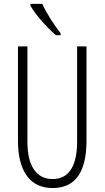

<svg xmlns="http://www.w3.org/2000/svg" viewBox="-20 -951 534 981"><path d="M421.9 -713.9V-231.9Q421.9 9.8 249 9.8Q162.6 9.8 117.2 -52.7Q71.8 -115.2 71.8 -231.9V-713.9H120.1V-226.1Q120.1 -133.3 153.6 -84.7Q187 -36.1 249 -36.1Q310.5 -36.1 342.3 -84.7Q374 -133.3 374 -228V-713.9ZM266.1 -771Q234.4 -796.9 193.6 -843.3Q152.8 -889.6 135.3 -922.9V-931.2H196.3Q209.5 -900.4 236.6 -856.9Q263.7 -813.5 289.6 -781.2V-771Z"/></svg>

Font: TypoPRO Open Sans Condensed
Style: Regular
Weight: 300
Width: 3
Foundry: Ascender Corporation
Version: Version 1.10